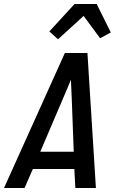

<svg xmlns="http://www.w3.org/2000/svg" viewBox="-36 -933 606 953"><path d="M-16 0 286 -670H398L440 0H338L333 -94H127L86 0ZM330 -180 320 -447Q319 -469 318 -491.5Q317 -514 316 -537Q307 -514 297 -491.5Q287 -469 278 -447L164 -180ZM252 -738 209 -777 334 -913H444L514 -772L461 -743L379 -854Z"/></svg>

Font: Lode Dark
Style: Bold Italic
Weight: 700
Italic angle: -11°
Monospace: yes
Designer: Belleve Invis
Foundry: Belleve Invis
Version: Version 29.2.0; ttfautohint (v1.8.3)